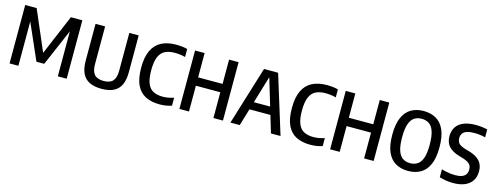

<svg xmlns="http://www.w3.org/2000/svg" viewBox="-21 -1241 4873 1889"><g transform="rotate(15 2415.5 -297.0)"><path d="M70 0V-595H186.5L369 -170.5H356L535 -595H652V0H561.5V-505H581.5L400.5 -84.5H321L136.5 -504.5H160V0Z M1007 7.5Q932 7.5 883 -17Q834 -41.5 810.2 -92Q786.5 -142.5 786.5 -221V-595H884V-209.5Q884 -138.5 913.2 -105.5Q942.5 -72.5 1007 -72.5Q1072.5 -72.5 1101.5 -105.5Q1130.5 -138.5 1130.5 -209.5V-595H1226V-221Q1226 -142.5 1202.8 -92Q1179.5 -41.5 1131 -17Q1082.5 7.5 1007 7.5Z M1598.5 7.5Q1515.5 7.5 1455.8 -22Q1396 -51.5 1363.8 -118.2Q1331.5 -185 1331.5 -296.5Q1331.5 -404.5 1364 -472Q1396.5 -539.5 1458 -571Q1519.5 -602.5 1606 -602.5Q1635.5 -602.5 1665.8 -599.5Q1696 -596.5 1721.5 -589V-508Q1693 -515.5 1666.8 -518.5Q1640.5 -521.5 1613 -521.5Q1554.5 -521.5 1514.5 -501Q1474.5 -480.5 1454 -431.5Q1433.5 -382.5 1433.5 -297.5Q1433.5 -210.5 1453.8 -161.8Q1474 -113 1513.5 -93.2Q1553 -73.5 1610 -73.5Q1636.5 -73.5 1664 -78.5Q1691.5 -83.5 1721.5 -93V-12Q1697 -3 1664.8 2.2Q1632.5 7.5 1598.5 7.5Z M1800 0V-595H1897.5V-347.5H2146.5V-595H2243.5V0H2146.5V-262.5H1897.5V0Z M2319.5 0 2502.5 -595H2646L2830 0H2732.5L2567 -551H2579.5L2414.5 0ZM2420 -174.5 2439 -253.5H2708.5L2728 -174.5Z M3133.5 7.5Q3050.5 7.5 2990.8 -22Q2931 -51.5 2898.8 -118.2Q2866.5 -185 2866.5 -296.5Q2866.5 -404.5 2899 -472Q2931.5 -539.5 2993 -571Q3054.5 -602.5 3141 -602.5Q3170.5 -602.5 3200.8 -599.5Q3231 -596.5 3256.5 -589V-508Q3228 -515.5 3201.8 -518.5Q3175.5 -521.5 3148 -521.5Q3089.5 -521.5 3049.5 -501Q3009.5 -480.5 2989 -431.5Q2968.5 -382.5 2968.5 -297.5Q2968.5 -210.5 2988.8 -161.8Q3009 -113 3048.5 -93.2Q3088 -73.5 3145 -73.5Q3171.5 -73.5 3199 -78.5Q3226.5 -83.5 3256.5 -93V-12Q3232 -3 3199.8 2.2Q3167.5 7.5 3133.5 7.5Z M3335 0V-595H3432.5V-347.5H3681.5V-595H3778.5V0H3681.5V-262.5H3432.5V0Z M4129 7.5Q4057 7.5 4002.8 -23.2Q3948.5 -54 3918.5 -121Q3888.5 -188 3888.5 -297Q3888.5 -406.5 3918.5 -473.8Q3948.5 -541 4002.8 -571.8Q4057 -602.5 4129 -602.5Q4201 -602.5 4255.2 -571.8Q4309.5 -541 4339.5 -473.8Q4369.5 -406.5 4369.5 -297Q4369.5 -188 4339.5 -121Q4309.5 -54 4255.2 -23.2Q4201 7.5 4129 7.5ZM4129 -71.5Q4172.5 -71.5 4204.2 -92.2Q4236 -113 4253 -161.8Q4270 -210.5 4270 -295Q4270 -382 4253 -432Q4236 -482 4204.2 -502.8Q4172.5 -523.5 4129 -523.5Q4085.5 -523.5 4054 -502.8Q4022.5 -482 4005.5 -433.2Q3988.5 -384.5 3988.5 -300Q3988.5 -213 4005.5 -163Q4022.5 -113 4054 -92.2Q4085.5 -71.5 4129 -71.5Z M4588.5 7.5Q4554.5 7.5 4516.8 2Q4479 -3.5 4448.5 -14V-94.5Q4471.5 -87.5 4495.5 -82.5Q4519.5 -77.5 4543 -75Q4566.5 -72.5 4588.5 -72.5Q4630.5 -72.5 4657 -82.8Q4683.5 -93 4696.2 -112.8Q4709 -132.5 4709 -161Q4709 -184.5 4700.5 -201.5Q4692 -218.5 4671 -231.5Q4650 -244.5 4612.5 -255.5L4583 -264Q4509.5 -285 4472.5 -324.2Q4435.5 -363.5 4435.5 -430Q4435.5 -482.5 4459.8 -521.2Q4484 -560 4533.8 -581.2Q4583.5 -602.5 4659.5 -602.5Q4689.5 -602.5 4721.5 -598.8Q4753.5 -595 4777.5 -589V-508.5Q4751 -515.5 4722.5 -519Q4694 -522.5 4666 -522.5Q4617.5 -522.5 4588.5 -512.2Q4559.5 -502 4546.5 -483Q4533.5 -464 4533.5 -437Q4533.5 -401 4552.5 -381Q4571.5 -361 4627.5 -344L4657.5 -336Q4707.5 -321.5 4740.5 -299.5Q4773.5 -277.5 4790 -245Q4806.5 -212.5 4806.5 -168Q4806.5 -113.5 4781.2 -74Q4756 -34.5 4707.5 -13.5Q4659 7.5 4588.5 7.5Z"/></g></svg>

Font: Encode Sans SC Condensed Medium
Style: Regular
Weight: 500
Width: 3
Designer: Multiple Designers
Foundry: Impallari Type
Version: Version 3.002